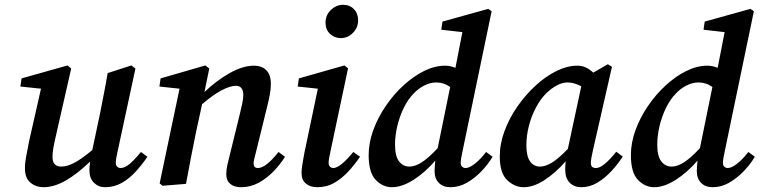

<svg xmlns="http://www.w3.org/2000/svg" viewBox="-20 -767 3169 801"><path d="M418 14Q391 14 372 -4.5Q353 -23 353 -57Q353 -72 356 -93Q303 -42 254.5 -14Q206 14 161 14Q130 14 107 -5Q84 -24 84 -65Q84 -89 90 -118.5Q96 -148 101 -176L151 -397L65 -406L70 -440L262 -494L277 -481L212 -195Q206 -170 202.5 -149.5Q199 -129 199 -113Q199 -72 235 -72Q261 -72 291.5 -88.5Q322 -105 365 -141L397 -292Q405 -334 413.5 -376.5Q422 -419 429 -462L528 -494L545 -481L471 -137Q463 -103 463 -87Q463 -77 469 -71.5Q475 -66 483 -66Q500 -66 520 -82.5Q540 -99 568 -133L595 -113Q574 -82 547.5 -52.5Q521 -23 489 -4.5Q457 14 418 14Z M756 0 658 8 646 -2 729 -397 645 -406 650 -440 837 -494 853 -481 833 -383Q883 -431 938 -462Q993 -493 1040 -493Q1072 -493 1091 -474Q1110 -455 1110 -417Q1110 -395 1105.5 -371.5Q1101 -348 1095 -324L1049 -137Q1045 -120 1041.5 -107Q1038 -94 1038 -86Q1038 -66 1056 -66Q1089 -66 1142 -133L1169 -113Q1150 -82 1121.5 -52.5Q1093 -23 1059 -4.5Q1025 14 986 14Q957 14 940.5 0Q924 -14 924 -39Q924 -59 928.5 -79Q933 -99 940 -126L980 -289Q986 -313 990.5 -334.5Q995 -356 995 -370Q995 -409 964 -409Q940 -409 904 -390Q868 -371 823 -332L797 -212Q786 -159 776 -106.5Q766 -54 756 0Z M1238 -45Q1238 -60 1241.5 -82Q1245 -104 1250 -130L1306 -397L1222 -406L1227 -440L1417 -494L1432 -482L1359 -137Q1351 -103 1351 -87Q1351 -77 1357 -71.5Q1363 -66 1370 -66Q1399 -66 1454 -133L1482 -113Q1461 -82 1434 -52.5Q1407 -23 1375 -4.5Q1343 14 1303 14Q1275 14 1256.5 -1Q1238 -16 1238 -45ZM1402 -608Q1376 -608 1357 -625.5Q1338 -643 1338 -673Q1338 -704 1360.5 -725.5Q1383 -747 1411 -747Q1439 -747 1456.5 -729Q1474 -711 1474 -682Q1474 -652 1452.5 -630Q1431 -608 1402 -608Z M1628 -164Q1628 -115 1645 -93.5Q1662 -72 1688 -72Q1712 -72 1740.5 -90.5Q1769 -109 1806 -149L1858 -404Q1832 -423 1800 -423Q1775 -423 1749.5 -410Q1724 -397 1705 -376Q1682 -353 1664.5 -317Q1647 -281 1637.5 -241Q1628 -201 1628 -164ZM1910 -138Q1906 -120 1904 -107.5Q1902 -95 1902 -87Q1902 -77 1908 -71.5Q1914 -66 1922 -66Q1938 -66 1961 -84Q1984 -102 2008 -133L2035 -113Q2016 -81 1988 -52Q1960 -23 1927.5 -4.5Q1895 14 1859 14Q1829 14 1811 -4Q1793 -22 1793 -53Q1793 -70 1796 -97Q1754 -48 1705.5 -17Q1657 14 1615 14Q1577 14 1547.5 -16.5Q1518 -47 1518 -120Q1518 -171 1537 -223.5Q1556 -276 1589 -324.5Q1622 -373 1663.5 -411Q1705 -449 1749.5 -471Q1794 -493 1837 -493Q1859 -493 1880 -484L1909 -633L1821 -643L1826 -677L2017 -730L2031 -720Z M2176 -161Q2176 -115 2191.5 -93.5Q2207 -72 2233 -72Q2256 -72 2284 -89.5Q2312 -107 2349 -146L2405 -407Q2392 -414 2377.5 -418.5Q2363 -423 2348 -423Q2306 -423 2258 -377Q2235 -354 2216 -318.5Q2197 -283 2186.5 -242Q2176 -201 2176 -161ZM2405 14Q2376 14 2357 -4.5Q2338 -23 2338 -60Q2338 -69 2338.5 -77.5Q2339 -86 2340 -94Q2298 -46 2252 -16Q2206 14 2165 14Q2127 14 2096 -15.5Q2065 -45 2065 -114Q2065 -167 2085 -221Q2105 -275 2139 -323.5Q2173 -372 2215 -410.5Q2257 -449 2302 -471Q2347 -493 2388 -493Q2408 -493 2424 -485.5Q2440 -478 2455 -464L2516 -499L2533 -488L2453 -137Q2445 -103 2445 -87Q2445 -66 2466 -66Q2483 -66 2504.5 -84.5Q2526 -103 2551 -134L2578 -114Q2559 -84 2532 -54.5Q2505 -25 2473 -5.5Q2441 14 2405 14Z M2722 -164Q2722 -115 2739 -93.5Q2756 -72 2782 -72Q2806 -72 2834.5 -90.5Q2863 -109 2900 -149L2952 -404Q2926 -423 2894 -423Q2869 -423 2843.5 -410Q2818 -397 2799 -376Q2776 -353 2758.5 -317Q2741 -281 2731.5 -241Q2722 -201 2722 -164ZM3004 -138Q3000 -120 2998 -107.5Q2996 -95 2996 -87Q2996 -77 3002 -71.5Q3008 -66 3016 -66Q3032 -66 3055 -84Q3078 -102 3102 -133L3129 -113Q3110 -81 3082 -52Q3054 -23 3021.5 -4.5Q2989 14 2953 14Q2923 14 2905 -4Q2887 -22 2887 -53Q2887 -70 2890 -97Q2848 -48 2799.5 -17Q2751 14 2709 14Q2671 14 2641.5 -16.5Q2612 -47 2612 -120Q2612 -171 2631 -223.5Q2650 -276 2683 -324.5Q2716 -373 2757.5 -411Q2799 -449 2843.5 -471Q2888 -493 2931 -493Q2953 -493 2974 -484L3003 -633L2915 -643L2920 -677L3111 -730L3125 -720Z"/></svg>

Font: Source Serif Pro SemiBold
Style: Italic
Weight: 600
Italic angle: -12°
Designer: Frank Grießhammer
Foundry: Adobe Systems Incorporated
Version: Version 3.001;hotconv 1.0.111;makeotfexe 2.5.65597